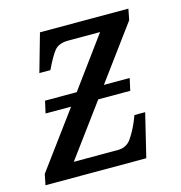

<svg xmlns="http://www.w3.org/2000/svg" viewBox="-87 -613 649 690"><g transform="rotate(-15 238.0 -268.0)"><path d="M-1 0 7 -40 161 -249H66L76 -294H194L331 -481H213Q176 -481 160 -460Q144 -439 125 -399L123 -395H82L122 -536H451L443 -495L295 -294H391L381 -249H262L119 -55H283Q315 -55 332.5 -80Q350 -105 364 -138L373 -161H413L374 0Z"/></g></svg>

Font: Noto Serif SemiCondensed
Style: Italic
Weight: 400
Width: 4
Italic angle: -12°
Designer: Monotype Design Team
Foundry: Monotype Imaging Inc.
Version: Version 2.013